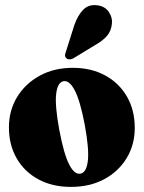

<svg xmlns="http://www.w3.org/2000/svg" viewBox="-20 -724 564 753"><path d="M265.5 -458Q338 -458 392.8 -428Q447.5 -398 478 -345Q508.5 -292 508.5 -222.5Q508.5 -156.5 476.8 -104Q445 -51.5 388.8 -21.2Q332.5 9 258 9Q185.5 9 130.8 -20.5Q76 -50 45.5 -102.8Q15 -155.5 15 -224.5Q15 -290.5 47 -343.2Q79 -396 135.5 -427Q192 -458 265.5 -458ZM296 -43Q319 -47.5 324.5 -93Q330 -138.5 312.5 -234Q294.5 -329 273.2 -369.5Q252 -410 228.5 -405.5Q205.5 -400.5 200.2 -355.2Q195 -310 212.5 -214.5Q230.5 -119 251.5 -78.5Q272.5 -38 296 -43ZM271.5 -625.5Q285 -664 306 -685.5Q327 -707 359 -703.5Q390.5 -700.5 406 -678.2Q421.5 -656 419 -632Q416.5 -603 399.8 -583.5Q383 -564 353.5 -547.5L266.5 -494.5Q259 -491 251.5 -491.2Q244 -491.5 239.5 -496.5Q234 -502.5 235.2 -509.5Q236.5 -516.5 239.5 -524.5Z"/></svg>

Font: Fraunces 144pt S050 Black
Style: Regular
Weight: 900
Version: Version 1.000; ttfautohint (v1.8.3)